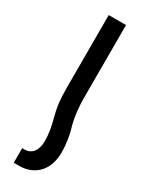

<svg xmlns="http://www.w3.org/2000/svg" viewBox="-194 -527 614 798"><g transform="rotate(30 112.5 -127.5)"><path d="M70 -144C70 -84 75 -51 85 -13C96 26 102 62 102 95C102 141 80 167 46 167H35V237H60C139 237 186 182 186 102C186 58 179 18 168 -17C157 -58 153 -102 153 -144V-492H70Z"/></g></svg>

Font: Noto Sans Armenian Condensed
Style: Regular
Weight: 400
Width: 3
Designer: Monotype Design Team
Foundry: Monotype Imaging Inc.
Version: Version 2.008